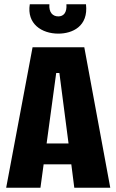

<svg xmlns="http://www.w3.org/2000/svg" viewBox="-20 -882 547 902"><path d="M120 -862C105 -770 176 -724 254 -724C320 -724 396 -758 384 -862H292C295 -823 279 -805 254 -805C228 -805 209 -823 212 -862ZM9 0H170L185 -110H315L329 0H498L376 -660H133ZM244 -539H259L302 -208H199Z"/></svg>

Font: Bricolage Grotesque 10pt Condensed ExtraBold
Style: Regular
Weight: 800
Width: 3
Designer: Mathieu Triay
Foundry: Atelier Triay
Version: Version 1.000;gftools[0.9.29]